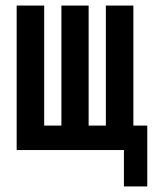

<svg xmlns="http://www.w3.org/2000/svg" viewBox="-20 -540 550 691"><path d="M426 131V0H40V-520H139V-88H201V-520H299V-88H361V-520H460V-88H510V131Z"/></svg>

Font: Zed Mono Semibold
Style: Regular
Weight: 600
Monospace: yes
Designer: Belleve Invis
Foundry: Belleve Invis
Version: Version 1.0.0; ttfautohint (v1.8.4)